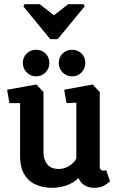

<svg xmlns="http://www.w3.org/2000/svg" viewBox="-20 -894 571 918"><path d="M97 -874H170L238 -821L306 -874H380L385 -864L256 -707H220L92 -863ZM230 4Q185 4 150 -12Q115 -28 95.5 -61.5Q76 -95 76 -148V-401H25L14 -465L154 -490L188 -454V-167Q188 -145 194 -129.5Q200 -114 210 -104Q220 -94 233 -90Q246 -86 261 -86Q288 -86 312 -101.5Q336 -117 345 -137V-403L298 -401L287 -465L423 -490L457 -454V-100Q457 -87 462 -82.5Q467 -78 474 -78Q479 -78 483 -79Q487 -80 488 -80L506 -27Q500 -20 480 -8Q460 4 431 4Q406 4 386 -7Q366 -18 355 -43Q332 -19 297.5 -7.5Q263 4 230 4ZM325 -529Q297 -529 279 -548Q261 -567 261 -593Q261 -620 279 -638Q297 -656 325 -656Q352 -656 370 -638Q388 -620 388 -593Q388 -567 370 -548Q352 -529 325 -529ZM153 -529Q126 -529 107.5 -548Q89 -567 89 -593Q89 -620 107.5 -638Q126 -656 153 -656Q180 -656 198 -638Q216 -620 216 -593Q216 -567 198 -548Q180 -529 153 -529Z"/></svg>

Font: Kreon SemiBold
Style: Regular
Weight: 600
Designer: Julia Petretta
Foundry: Julia Petretta and Eli Heuer
Version: Version 2.002